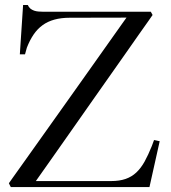

<svg xmlns="http://www.w3.org/2000/svg" viewBox="-20 -759 695 779"><path d="M92.8 -738.8Q96.7 -729.5 103.3 -724.1Q109.9 -718.8 118.4 -715.8Q127 -712.9 136.2 -712.2Q145.5 -711.4 154.3 -711.4H591.8L599.1 -698.2Q597.7 -695.8 583.3 -675.5Q568.8 -655.3 545.9 -622.6Q522.9 -589.8 492.7 -546.6Q462.4 -503.4 428.7 -455.6Q395 -407.7 359.6 -357.4Q324.2 -307.1 290.8 -259.3Q257.3 -211.4 227.5 -169.2Q197.8 -127 175.3 -95Q152.8 -63 139.4 -44.2Q126 -25.4 125.5 -24.4H431.2Q464.8 -24.4 489.5 -33Q514.2 -41.5 533 -59.1Q551.8 -76.7 566.7 -103.5Q581.5 -130.4 596.2 -167L605 -190.9Q609.9 -189.9 614.3 -189Q618.7 -188 623 -187L627.9 -186L586.4 0H23.9Q21.5 -3.9 19.8 -7.8Q18.1 -11.7 16.1 -15.6Q17.6 -18.1 31.7 -37.8Q45.9 -57.6 68.8 -89.8Q91.8 -122.1 121.8 -164.3Q151.9 -206.5 185.5 -253.9Q219.2 -301.3 254.6 -351.1Q290 -400.9 323.5 -448.2Q356.9 -495.6 387 -537.8Q417 -580.1 439.9 -612.5Q462.9 -645 477.1 -665Q491.2 -685.1 493.2 -687.5L263.2 -687Q228 -687 200.7 -679.4Q173.3 -671.9 152.6 -656.7Q131.8 -641.6 116.2 -618.7Q100.6 -595.7 88.9 -565.4L81.5 -538.6H60.5L73.7 -738.8Z"/></svg>

Font: Varendra
Style: Regular
Weight: 400
Designer: Jacob Thomas
Foundry: Bangla Type Foundry
Version: Version 1.008